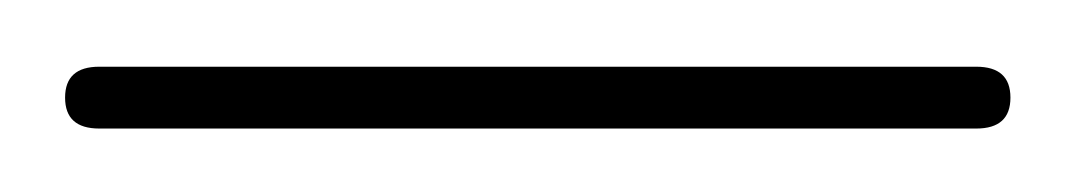

<svg xmlns="http://www.w3.org/2000/svg" viewBox="-20 118 330 59"><path d="M0 148Q0 138.5 10.5 138.5H280Q290.5 138.5 290.5 148Q290.5 157.5 280 157.5H10.5Q0 157.5 0 148Z"/></svg>

Font: Fraunces 144pt Thin
Style: Regular
Weight: 100
Version: Version 1.000;[f99f86859]